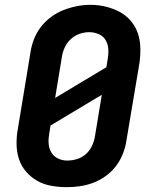

<svg xmlns="http://www.w3.org/2000/svg" viewBox="-20 -766 640 794"><path d="M256 8Q224 8 192.5 2.5Q161 -3 134.5 -18Q108 -33 88 -56Q68 -79 58.5 -108Q49 -137 48.5 -169.5Q48 -202 54 -234L106 -549Q110 -577 120.5 -604Q131 -631 149 -654.5Q167 -678 191.5 -696Q216 -714 243 -724.5Q270 -735 298 -740.5Q326 -746 354 -746Q387 -746 417.5 -738.5Q448 -731 474.5 -717Q501 -703 521 -679.5Q541 -656 550.5 -627Q560 -598 560.5 -565.5Q561 -533 556 -501L503 -186Q499 -158 488.5 -131Q478 -104 460.5 -80.5Q443 -57 418.5 -39Q394 -21 366.5 -10.5Q339 0 311 4Q283 8 256 8ZM208 -361 420 -488 425 -519Q429 -540 428 -561Q427 -582 417.5 -599Q408 -616 389 -624.5Q370 -633 349 -633Q329 -633 309 -626Q289 -619 273 -604.5Q257 -590 248 -570.5Q239 -551 236 -531ZM258 -102Q279 -102 299.5 -108.5Q320 -115 336 -129.5Q352 -144 361 -164Q370 -184 373 -204L401 -374L189 -247L184 -216Q180 -195 181 -174.5Q182 -154 191.5 -137Q201 -120 219 -111Q237 -102 258 -102Z"/></svg>

Font: Iosevka Curly XBdEx
Style: Italic
Weight: 800
Width: 7
Italic angle: -9°
Monospace: yes
Designer: Belleve Invis
Foundry: Belleve Invis
Version: Version 11.1.0; ttfautohint (v1.8.3)